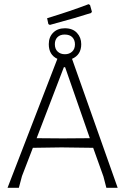

<svg xmlns="http://www.w3.org/2000/svg" viewBox="-20 -897 607 917"><path d="M403 -877 410 -873 419 -841 415 -835Q351 -814 218 -778L211 -782L205 -810Q320 -845 403 -877ZM290 -762Q327 -762 347.5 -740Q368 -718 368 -686Q368 -635 324 -616L542 0H488L474 -54L425 -191L274 -193L137 -191L85 -56L70 0H16L254 -616Q213 -635 213 -686Q213 -720 234 -741Q255 -762 290 -762ZM289 -732Q267 -732 254.5 -719.5Q242 -707 242 -686Q242 -663 255.5 -650.5Q269 -638 290 -638Q311 -638 324.5 -650.5Q338 -663 338 -685Q338 -706 325.5 -719Q313 -732 289 -732ZM285 -576 155 -237 280 -236 409 -237 291 -576Z"/></svg>

Font: Alegreya Sans SC Light
Style: Regular
Weight: 300
Designer: Juan Pablo del Peral
Foundry: Huerta Tipografica
Version: Version 2.007